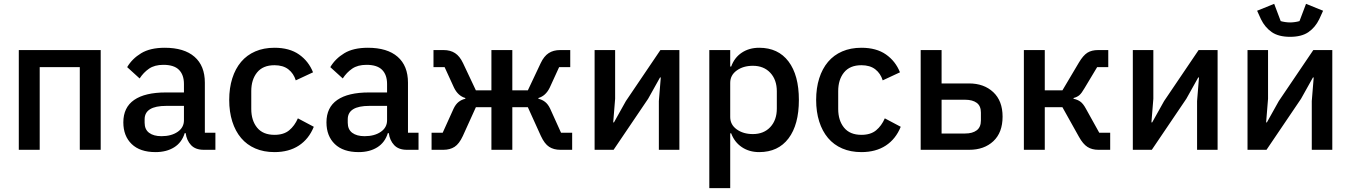

<svg xmlns="http://www.w3.org/2000/svg" viewBox="-20 -781 7044 1001"><path d="M78 -520H505V0H396V-431H187V0H78Z M1042 0Q999 0 976 -24.5Q953 -49 948 -87H943Q928 -38 888 -13Q848 12 791 12Q710 12 666.5 -30Q623 -72 623 -143Q623 -221 679.5 -260Q736 -299 845 -299H939V-343Q939 -391 913 -417Q887 -443 832 -443Q786 -443 757 -423Q728 -403 708 -372L643 -431Q669 -475 716 -503.5Q763 -532 839 -532Q940 -532 994 -485Q1048 -438 1048 -350V-89H1103V0ZM822 -71Q873 -71 906 -93.5Q939 -116 939 -154V-229H847Q734 -229 734 -159V-141Q734 -106 757.5 -88.5Q781 -71 822 -71Z M1411 12Q1355 12 1311 -7Q1267 -26 1237 -61.5Q1207 -97 1191 -147.5Q1175 -198 1175 -260Q1175 -322 1191 -372.5Q1207 -423 1237 -458.5Q1267 -494 1311 -513Q1355 -532 1411 -532Q1489 -532 1539 -497Q1589 -462 1612 -404L1522 -362Q1511 -398 1483.5 -419.5Q1456 -441 1411 -441Q1351 -441 1320.5 -403.5Q1290 -366 1290 -306V-213Q1290 -153 1320.5 -115.5Q1351 -78 1411 -78Q1459 -78 1487.5 -101.5Q1516 -125 1533 -164L1616 -120Q1590 -56 1538 -22Q1486 12 1411 12Z M2101 0Q2058 0 2035 -24.5Q2012 -49 2007 -87H2002Q1987 -38 1947 -13Q1907 12 1850 12Q1769 12 1725.5 -30Q1682 -72 1682 -143Q1682 -221 1738.5 -260Q1795 -299 1904 -299H1998V-343Q1998 -391 1972 -417Q1946 -443 1891 -443Q1845 -443 1816 -423Q1787 -403 1767 -372L1702 -431Q1728 -475 1775 -503.5Q1822 -532 1898 -532Q1999 -532 2053 -485Q2107 -438 2107 -350V-89H2162V0ZM1881 -71Q1932 -71 1965 -93.5Q1998 -116 1998 -154V-229H1906Q1793 -229 1793 -159V-141Q1793 -106 1816.5 -88.5Q1840 -71 1881 -71Z M2230 -89H2288L2345 -215Q2356 -238 2371.5 -250Q2387 -262 2406 -266V-270Q2368 -281 2347 -324L2298 -431H2240V-520H2293Q2328 -520 2352.5 -504Q2377 -488 2394 -452L2461 -310H2542V-520H2651V-310H2732L2799 -452Q2816 -488 2840.5 -504Q2865 -520 2900 -520H2953V-431H2895L2846 -324Q2825 -281 2787 -270V-266Q2806 -262 2821.5 -250Q2837 -238 2848 -215L2905 -89H2963V0H2901Q2867 0 2843 -15.5Q2819 -31 2800 -72L2732 -222H2651V0H2542V-222H2461L2393 -72Q2374 -31 2350 -15.5Q2326 0 2292 0H2230Z M3080 -520H3187V-266L3177 -143H3181L3243 -254L3423 -520H3522V0H3415V-254L3425 -377H3421L3359 -266L3179 0H3080Z M3678 -520H3787V-434H3792Q3809 -481 3847.5 -506.5Q3886 -532 3938 -532Q4037 -532 4091 -460.5Q4145 -389 4145 -260Q4145 -131 4091 -59.5Q4037 12 3938 12Q3886 12 3847.5 -14Q3809 -40 3792 -86H3787V200H3678ZM3905 -82Q3962 -82 3996 -118.5Q4030 -155 4030 -215V-305Q4030 -365 3996 -401.5Q3962 -438 3905 -438Q3855 -438 3821 -413.5Q3787 -389 3787 -349V-171Q3787 -131 3821 -106.5Q3855 -82 3905 -82Z M4471 12Q4415 12 4371 -7Q4327 -26 4297 -61.5Q4267 -97 4251 -147.5Q4235 -198 4235 -260Q4235 -322 4251 -372.5Q4267 -423 4297 -458.5Q4327 -494 4371 -513Q4415 -532 4471 -532Q4549 -532 4599 -497Q4649 -462 4672 -404L4582 -362Q4571 -398 4543.5 -419.5Q4516 -441 4471 -441Q4411 -441 4380.5 -403.5Q4350 -366 4350 -306V-213Q4350 -153 4380.5 -115.5Q4411 -78 4471 -78Q4519 -78 4547.5 -101.5Q4576 -125 4593 -164L4676 -120Q4650 -56 4598 -22Q4546 12 4471 12Z M4780 -520H4889V-346H5032Q5110 -346 5158.5 -300.5Q5207 -255 5207 -173Q5207 -90 5159 -45Q5111 0 5033 0H4780ZM5012 -85Q5050 -85 5072 -101.5Q5094 -118 5094 -153V-194Q5094 -229 5072 -245Q5050 -261 5012 -261H4889V-85Z M5318 -520H5427V-310H5519L5605 -455Q5627 -492 5649 -506Q5671 -520 5705 -520H5758V-431H5700L5634 -321Q5619 -295 5607.5 -285Q5596 -275 5577 -270V-266Q5597 -262 5612 -251.5Q5627 -241 5641 -215L5711 -89H5768V0H5706Q5673 0 5649.5 -15Q5626 -30 5605 -68L5519 -222H5427V0H5318Z M5886 -520H5993V-266L5983 -143H5987L6049 -254L6229 -520H6328V0H6221V-254L6231 -377H6227L6165 -266L5985 0H5886Z M6706 -589Q6646 -589 6610.5 -613.5Q6575 -638 6554 -681L6534 -725L6623 -761L6657 -671Q6667 -668 6680.5 -666Q6694 -664 6706 -664Q6718 -664 6731.5 -666Q6745 -668 6755 -671L6789 -761L6878 -725L6858 -681Q6837 -638 6801.5 -613.5Q6766 -589 6706 -589ZM6484 -520H6591V-266L6581 -143H6585L6647 -254L6827 -520H6926V0H6819V-254L6829 -377H6825L6763 -266L6583 0H6484Z"/></svg>

Font: IBMPlexSans-Medium
Style: Regular
Weight: 500
Designer: Mike Abbink, Paul van der Laan, Pieter van Rosmalen
Foundry: Bold Monday
Version: Version 3.1